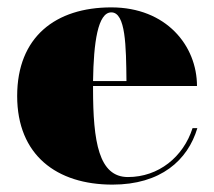

<svg xmlns="http://www.w3.org/2000/svg" viewBox="-20 -490 580 520"><path d="M514.5 -143H501.5C476.5 -65 409.5 -10.5 326.5 -10.5C247.5 -10.5 232 -106 232 -250C232 -252.5 232 -255 232 -257H513.5C513.5 -366 430.5 -470 281.5 -470C130.5 -470 26.5 -390 26.5 -230C26.5 -70 133.5 10 284.5 10C415.5 10 488.5 -56 514.5 -143ZM281.5 -456.5C320.5 -456.5 321.5 -365.5 322.5 -270.5H232C233.5 -375 245 -456.5 281.5 -456.5Z"/></svg>

Font: Bodoni* 16pt Fatface
Style: Regular
Weight: 900
Version: Version 2.3